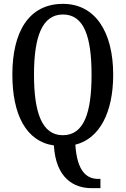

<svg xmlns="http://www.w3.org/2000/svg" viewBox="-20 -745 651 994"><path d="M453 229H500V181H487C428 181 379 141 370 4C496 -27 566 -164 566 -358C566 -580 473 -725 306 -725C129 -725 44 -580 44 -359C44 -153 114 -13 259 8C269 179 364 229 453 229ZM305 -45C198 -45 156 -161 156 -358C156 -555 198 -670 306 -670C415 -670 454 -555 454 -358C454 -161 415 -45 305 -45Z"/></svg>

Font: Noto Serif Khmer ExtraCondensed Medium
Style: Regular
Weight: 500
Width: 2
Designer: Danh Hong and the Monotype Design Team
Foundry: Monotype Imaging Inc.
Version: Version 2.004